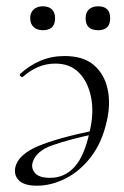

<svg xmlns="http://www.w3.org/2000/svg" viewBox="-20 -577 393 610"><path d="M97 13Q57 13 40 -4Q23 -21 29 -47Q39 -86 99.5 -112Q160 -138 281 -163L283 -152Q195 -133 145 -115Q95 -97 84 -62Q78 -43 91 -27.5Q104 -12 139 -12Q186 -12 217.5 -47.5Q249 -83 265 -160Q279 -218 269.5 -267Q260 -316 231.5 -345.5Q203 -375 156 -375Q127 -375 101 -364Q75 -353 53 -333Q50 -331 45.5 -334.5Q41 -338 44 -342Q73 -369 108.5 -384Q144 -399 185 -399Q245 -399 278.5 -370Q312 -341 322 -293.5Q332 -246 319 -191Q304 -124 269 -78.5Q234 -33 188.5 -10Q143 13 97 13ZM116 -481Q98 -481 87 -491Q76 -501 76 -519Q76 -537 87 -547Q98 -557 116 -557Q135 -557 145 -547Q155 -537 155 -519Q155 -481 116 -481ZM292 -481Q252 -481 252 -519Q252 -537 262.5 -547Q273 -557 292 -557Q330 -557 330 -519Q330 -481 292 -481Z"/></svg>

Font: Cormorant Infant Light
Style: Italic
Weight: 300
Italic angle: -10°
Designer: Christian Thalmann (Catharsis Fonts)
Foundry: Catharsis Fonts
Version: Version 4.001